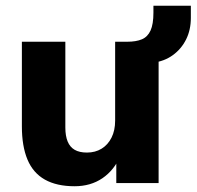

<svg xmlns="http://www.w3.org/2000/svg" viewBox="-20 -636 683 667"><path d="M239 11Q177 11 136 -12Q95 -35 75.5 -81.5Q56 -128 56 -197V-491H207V-193Q207 -164 215 -144.5Q223 -125 239.5 -115.5Q256 -106 282 -106Q311 -106 333 -119.5Q355 -133 367.5 -158Q380 -183 380 -217V-491H531V0H384V-96H399Q377 -45 336 -17Q295 11 239 11ZM511 -418 422 -473V-491Q453 -491 473 -499.5Q493 -508 503 -530Q513 -552 513 -592V-616H643V-574Q643 -532 626.5 -499Q610 -466 580.5 -444.5Q551 -423 511 -418Z"/></svg>

Font: Nunito Sans 12pt ExtraLight 12pt ExtraBold
Style: Regular
Weight: 800
Version: Version 3.101;gftools[0.9.27]